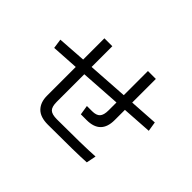

<svg xmlns="http://www.w3.org/2000/svg" viewBox="-137 -995 1273 1273"><g transform="rotate(45 500.0 -358.5)"><path d="M503.9 -268.6H552.7Q591.8 -268.6 608.9 -287.1Q626 -305.7 626 -349.6V-423.8L342.8 -405.3V-147.5Q342.8 -100.6 360.8 -83Q378.9 -65.4 425.8 -65.4Q672.9 -65.4 781.2 -72.3L767.6 -3.9Q680.7 2 408.2 2Q336.9 2 302.7 -33.2Q268.6 -68.4 268.6 -129.9V-399.4L78.1 -387.7L68.4 -455.1L268.6 -468.8V-668H342.8V-473.6L626 -492.2V-718.8H700.2V-497.1L899.4 -509.8L910.2 -442.4L700.2 -428.7V-333Q700.2 -201.2 568.4 -201.2H514.6Z"/></g></svg>

Font: Gothic A1
Style: Regular
Weight: 400
Designer: HanYang I&C Co.,Ltd.
Foundry: HanYang I&C Co.,Ltd.
Version: Version 2.50